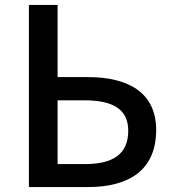

<svg xmlns="http://www.w3.org/2000/svg" viewBox="-20 -757 700 777"><path d="M97 0H336C500 0 612 -67 612 -231C612 -383 498 -445 336 -445H213V-737H97ZM213 -93V-351H322C440 -351 499 -313 499 -228C499 -133 437 -93 324 -93Z"/></svg>

Font: ChiuKong Gothic CL Medium
Style: Regular
Weight: 500
Designer: Ryoko NISHIZUKA 西塚涼子 (kana, bopomofo & ideographs); Paul D. Hunt (Latin, Greek & Cyrillic); Sandoll Communications 산돌커뮤니
Foundry: Adobe
Version: Version 1.300